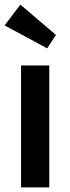

<svg xmlns="http://www.w3.org/2000/svg" viewBox="-23 -810 302 830"><path d="M68 0V-527H190V0ZM181 -601 -3 -700 65 -790 219 -659Z"/></svg>

Font: Readex Pro Medium
Style: Regular
Weight: 500
Designer: Bonnie Shaver-Troup, Thomas Jockin
Foundry: Lexend
Version: Version 1.204; ttfautohint (v1.8.4.7-5d5b)